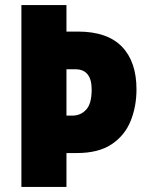

<svg xmlns="http://www.w3.org/2000/svg" viewBox="-20 -734 578 754"><path d="M516 -383Q516 -316 493 -259Q470 -202 418.5 -167.5Q367 -133 282 -133H241V0H64V-714H241V-610H286Q401 -610 458.5 -551Q516 -492 516 -383ZM264 -280Q297 -280 318.5 -303.5Q340 -327 340 -382Q340 -462 276 -462H241V-280Z"/></svg>

Font: Noto Sans Telugu Condensed Black
Style: Regular
Weight: 900
Width: 3
Designer: Jelle Bosma - Monotype Design Team
Foundry: Monotype Imaging Inc.
Version: Version 2.005; ttfautohint (v1.8.4.7-5d5b)